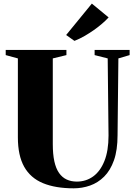

<svg xmlns="http://www.w3.org/2000/svg" viewBox="-20 -1014 731 1042"><path d="M380 8Q281 8 213.2 -20Q145.5 -48 111.2 -109Q77 -170 77 -268.5V-697L11 -715V-743H340.5V-715L266.5 -697V-232Q266.5 -177 275 -138.2Q283.5 -99.5 300.5 -75.2Q317.5 -51 341.8 -39.8Q366 -28.5 397 -28.5Q446.5 -28.5 485.2 -56.2Q524 -84 546.5 -139.8Q569 -195.5 569 -278.5L564.5 -697L493.5 -715V-743H683.5V-715L622.5 -697L618 -280.5Q618 -199.5 598.5 -144.2Q579 -89 545.2 -55.5Q511.5 -22 468.8 -7Q426 8 380 8ZM383.5 -792.5 339 -824 478.5 -994.5 569.5 -919.5Q554 -902.5 533.2 -884.8Q512.5 -867 488.5 -850.2Q464.5 -833.5 438.5 -818.5Q412.5 -803.5 385 -792.5Z"/></svg>

Font: Merriweather 120pt Black
Style: Regular
Weight: 900
Designer: Eben Sorkin
Foundry: Eben Sorkin
Version: Version 2.100